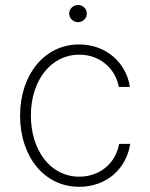

<svg xmlns="http://www.w3.org/2000/svg" viewBox="-20 -730 594 762"><path d="M294.4 11.4C400.9 11.4 481.2 -58.2 496.8 -159.1H452.8C438.6 -79.9 374.3 -28.8 294.4 -28.8C180.4 -28.8 102.6 -132.8 102.6 -271.7C102.6 -412.3 183.6 -513.1 294.4 -513.1C376.4 -513.1 437.9 -458.5 451.7 -384.9H495.7C479.8 -485.4 397.4 -553.6 294 -553.6C155.9 -553.6 59.7 -432.9 59.7 -271C59.7 -109 155.2 11.4 294.4 11.4ZM289.8 -642C308.9 -642 324.6 -657.3 324.6 -676.1C324.6 -695 308.9 -710.2 289.8 -710.2C270.6 -710.2 254.6 -695 254.6 -676.1C254.6 -657.3 270.6 -642 289.8 -642Z"/></svg>

Font: Karasuma Gothic
Style: Thin
Weight: 200
Designer: Rasmus Andersson / Ryoko Ishizuka
Foundry: rsms
Version: Version 1.00